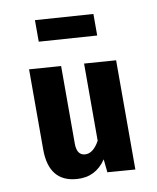

<svg xmlns="http://www.w3.org/2000/svg" viewBox="-92 -905 811 992"><g transform="rotate(-10 313.5 -409.0)"><path d="M160 -721V-834L463 -813V-700ZM537 16 392 5 385 -64Q329 19 232 12Q86 2 86 -169V-589L252 -577V-170Q252 -109 295 -106Q337 -103 371 -164V-569L537 -557Z"/></g></svg>

Font: Xiangcui Wave Sans Xiangcui Wave Sans
Style: Regular
Weight: 800
Width: 3
Version: Version 0.920;March 28, 2024;FontCreator 14.0.0.2814 64-bit